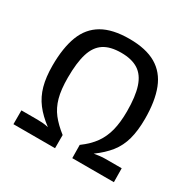

<svg xmlns="http://www.w3.org/2000/svg" viewBox="-155 -863 1029 1023"><g transform="rotate(30 359.5 -351.5)"><path d="M360 -703Q462 -703 524.5 -666.5Q587 -630 615.5 -557Q644 -484 644 -375Q644 -302 629.5 -249Q615 -196 583 -155.5Q551 -115 500 -78Q519 -81 535 -83Q551 -85 567 -85H668L669 0H413L412 -81Q461 -117 488.5 -156Q516 -195 528.5 -244.5Q541 -294 541 -362Q541 -453 522.5 -509.5Q504 -566 464 -591.5Q424 -617 359 -617Q292 -617 252.5 -591Q213 -565 195.5 -508.5Q178 -452 178 -360Q178 -286 191.5 -237.5Q205 -189 233 -153Q261 -117 307 -81V0H51V-85H151Q168 -85 184.5 -83.5Q201 -82 218 -78Q167 -116 135.5 -157.5Q104 -199 89.5 -251.5Q75 -304 75 -375Q75 -484 103 -557Q131 -630 194 -666.5Q257 -703 360 -703Z"/></g></svg>

Font: Exo 2 Medium
Style: Regular
Weight: 500
Designer: Natanael Gama
Foundry: Natanael Gama
Version: Version 2.010